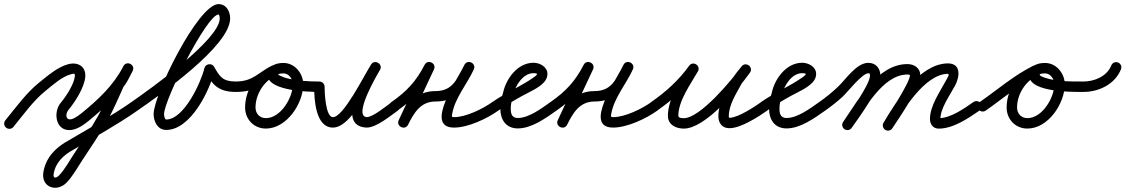

<svg xmlns="http://www.w3.org/2000/svg" viewBox="-35 -587 5399 921"><path d="M-5.9 25.3C4.8 34.1 20.6 32.5 29.3 21.9C77.4 -36.8 124.6 -104 183.7 -151.5C217.4 -178.6 262.6 -219.8 305.2 -230.8C318.8 -234.3 325.6 -236.3 324.1 -221.5C320.2 -182.4 280.6 -122.7 255.8 -93.1C221.4 -52 229.1 34.6 294.7 37C330 38.2 365 13.6 390.9 -7.7C475.3 -77.1 550.9 -148.4 601.2 -246.6C608.7 -261.2 601.7 -274.2 590.8 -280.1C579.8 -285.9 565.1 -284.5 557.1 -270.1C546.1 -250.1 531.8 -216.1 519.3 -203.7C519.1 -203.5 517.9 -201.8 516.7 -200.1C515.6 -198.4 514.4 -196.7 514.3 -196.4C489.1 -141.6 465.8 -84.8 436.2 -32.3C400.5 31.1 358.4 92.5 318.5 153.3C297.5 185.3 275.5 226 249 253.7C234 269.2 218 270.4 222.6 245.5C232.7 190.2 271.3 155.7 318.9 130C318.9 130 319.1 129.9 319.3 129.8C319.5 129.6 319.7 129.5 319.7 129.5C421.7 69.3 527.3 11.4 624.3 -56.5C635.6 -64.4 638.4 -80 630.5 -91.3C622.6 -102.6 607 -105.4 595.7 -97.5C499.7 -30.3 395.2 26.9 294.3 86.5C294.3 86.5 294.5 86.4 294.7 86.2C294.9 86.1 295.1 86 295.1 86C233.9 119.1 186.4 165.8 173.4 236.5C159.6 311.6 237.3 338 285 288.3C314 258.2 337.4 215.5 360.3 180.7C400.9 119 443.6 56.7 479.8 -7.7C510 -61.5 534 -119.5 559.7 -175.6C559.8 -175.8 558.5 -173.9 557.1 -172C555.8 -170.1 554.5 -168.1 554.7 -168.3C574.1 -187.7 587.3 -221.4 600.9 -245.9C608.8 -260.3 601.5 -273.4 590.4 -279.4C579.2 -285.3 564.2 -284 556.8 -269.4C509.6 -177.5 438.1 -111.2 359.1 -46.3C346.5 -35.9 333 -26.1 318.2 -19C281 -1.3 274.8 -37.9 294.2 -60.9C325.8 -98.7 368.9 -166.5 373.9 -216.5C379 -267.8 339 -291.1 292.8 -279.2C241.9 -266.1 192.5 -222.8 152.3 -190.5C90.4 -140.7 41.1 -71.3 -9.3 -9.9C-18.1 0.8 -16.5 16.6 -5.9 25.3Z M589.5 -62.7C597.4 -51.4 613 -48.6 624.3 -56.5C731.3 -131 1069 -366.1 1069 -498.6C1069 -532.4 1050.9 -567.3 1012.9 -567.3C915.9 -567.3 701.9 -133.1 701.9 -39.6C701.9 -3.8 721.3 36.3 762.2 36.3C880.7 36.3 972.6 -155.8 994.3 -249.3C996.7 -259.6 982.6 -262.6 969.2 -260.6C955.8 -258.7 943 -251.8 948.3 -242.6C984.7 -178.7 1014.5 -146 1096 -146C1109.9 -146 1121 -157.2 1121 -171C1121 -184.8 1109.9 -196 1096 -196C1032.6 -196 1018.8 -219.8 991.7 -267.4C986.5 -276.6 976.2 -280.1 966.6 -278.7C956.9 -277.3 948.1 -271 945.7 -260.7C930.3 -194.9 848.5 -13.7 762.2 -13.7C754.1 -13.7 751.9 -34.3 751.9 -39.6C751.9 -107 957.6 -517.3 1012.9 -517.3C1018.2 -517.3 1019 -501.7 1019 -498.6C1019 -396.9 683.2 -158.4 595.7 -97.5C584.4 -89.6 581.6 -74 589.5 -62.7Z M1096 -146C1096 -146 1096 -146 1096 -146C1202.8 -146.2 1214.2 -189.3 1291.3 -227C1306.2 -234.2 1308.3 -249 1302.9 -260.2C1297.6 -271.4 1284.8 -279.1 1269.9 -272.2C1193.5 -236.7 1140.7 -155.4 1140.7 -71.2C1140.7 -14.7 1183.1 29.7 1240.2 29.7C1340.6 29.7 1419.6 -90.9 1419.6 -182.5C1419.6 -234.6 1379.1 -285 1325 -285C1295.9 -285 1263.2 -277.1 1252.4 -246.3C1252.4 -246.3 1252.4 -246.3 1252.4 -246.3C1252.4 -246.4 1252.5 -246.4 1252.5 -246.4C1218.1 -150.2 1445.8 -146.1 1497 -146C1510.8 -146 1522 -157.1 1522 -171C1522 -184.8 1510.9 -196 1497 -196C1442.3 -196.1 1381.2 -198.8 1328.7 -215.4C1323.4 -217.1 1298.8 -227.4 1299.5 -229.6C1299.5 -229.6 1299.6 -229.6 1299.6 -229.7C1299.6 -229.7 1299.6 -229.7 1299.6 -229.7C1301.2 -234.3 1321 -235 1325 -235C1351.2 -235 1369.6 -207 1369.6 -182.5C1369.6 -119 1312 -20.3 1240.2 -20.3C1210.7 -20.3 1190.7 -42.1 1190.7 -71.2C1190.7 -136 1232.1 -199.5 1290.9 -226.8C1305.9 -233.7 1307.9 -248.6 1302.5 -260C1297.1 -271.4 1284.2 -279.2 1269.4 -271.9C1203.8 -239.9 1179.6 -196.1 1096 -196C1082.2 -196 1071 -184.8 1071 -171C1071 -157.2 1082.2 -146 1096 -146Z M1472 -171C1472 -171 1472 -171 1472 -171C1472 -111.9 1477.9 25 1562 25C1651.2 25 1739.3 -174.9 1787.1 -250.7C1795.9 -264.6 1789.5 -278.2 1778.7 -284.8C1768 -291.3 1752.9 -290.9 1744.5 -276.8C1711.9 -222.1 1572.2 17.4 1722.8 25C1722.8 25 1723.1 25 1723.4 25C1723.7 25 1724 25 1724 25C1770.7 25 1835.9 -30.3 1873.3 -56.5C1884.6 -64.4 1887.4 -80 1879.5 -91.3C1871.6 -102.6 1856 -105.4 1844.7 -97.5C1844.7 -97.5 1844.7 -97.5 1844.7 -97.5C1818.8 -79.4 1754.2 -25 1724 -25C1724 -25 1724.3 -25 1724.6 -25C1724.9 -25 1725.3 -25 1725.2 -25C1655.5 -28.5 1775.9 -231.8 1787.5 -251.2C1795.9 -265.3 1789.6 -278.8 1779.1 -285.3C1768.5 -291.8 1753.6 -291.3 1744.9 -277.3C1709.1 -220.7 1612.3 -25 1562 -25C1526 -25 1522 -147.4 1522 -171C1522 -184.8 1510.8 -196 1497 -196C1483.2 -196 1472 -184.8 1472 -171Z M1836.5 -62.7C1844.4 -51.4 1859.9 -48.6 1871.3 -56.5C1950.4 -111.5 2001.9 -166.4 2046.3 -253.1C2053.7 -267.7 2046 -280.6 2034.6 -286.1C2023.3 -291.7 2008.3 -289.9 2001.4 -275.1C1960.1 -186.9 1918.8 -98.8 1877.6 -10.6C1870.6 4.3 1878.2 17.1 1889.4 22.5C1900.5 27.9 1915.3 25.9 1922.6 11.1C1950.3 -44.8 1982.3 -100 2053 -100C2161.2 -100 2191.3 -167 2237.1 -252.7C2244.7 -266.9 2236.8 -279.8 2225.3 -285.4C2213.9 -291.1 2198.9 -289.5 2192.2 -274.8C2164 -212.6 1996 25 2143 25C2210.5 25 2300.8 -17.6 2355.5 -56.6C2366.8 -64.7 2369.4 -80.3 2361.4 -91.5C2353.3 -102.8 2337.7 -105.4 2326.5 -97.4C2326.5 -97.4 2326.5 -97.4 2326.5 -97.4C2280.6 -64.6 2199.7 -25 2143 -25C2130.1 -25 2132.1 -29.4 2134.4 -42.5C2147.8 -117.8 2206.1 -184.4 2237.8 -254.1C2244.4 -268.8 2237 -281.5 2226.1 -286.9C2215.1 -292.3 2200.5 -290.5 2192.9 -276.3C2156.7 -208.4 2138.2 -150 2053 -150C1961 -150 1914.5 -85.3 1877.8 -11.1C1870.5 3.7 1878.3 16.6 1889.6 22C1900.9 27.5 1915.9 25.5 1922.8 10.6C1964.1 -77.6 2005.4 -165.7 2046.6 -253.9C2053.6 -268.7 2046.1 -281.5 2035 -286.9C2023.9 -292.4 2009.2 -290.4 2001.7 -275.9C1961 -196.4 1915.2 -148 1842.7 -97.5C1831.4 -89.6 1828.6 -74.1 1836.5 -62.7Z M2320.5 -62.7C2328.4 -51.4 2344 -48.6 2355.3 -56.5C2392.5 -82.4 2431.3 -105.8 2471 -127.6C2504.2 -145.8 2546.9 -163.3 2573.2 -191C2583.9 -202.3 2591 -216.2 2591 -232C2591 -266.4 2554.6 -286 2524 -286C2448.7 -286 2392.7 -210.2 2378.5 -143.2C2378.5 -143.2 2378.7 -143.7 2378.8 -144.2C2379 -144.8 2379.1 -145.3 2379.1 -145.3C2371 -118.8 2365 -94.2 2365 -66C2365 -13.3 2391.8 29 2449 29C2515.4 29 2582.6 -20.3 2634.3 -56.5C2645.6 -64.4 2648.4 -80 2640.5 -91.3C2632.6 -102.6 2617 -105.4 2605.7 -97.5C2564.3 -68.5 2502.7 -21 2449 -21C2420.6 -21 2415 -41.1 2415 -66C2415 -89.1 2420.3 -109 2426.9 -130.7C2426.9 -130.7 2427 -131.2 2427.2 -131.8C2427.3 -132.3 2427.5 -132.8 2427.5 -132.8C2436.5 -175.7 2473.5 -236 2524 -236C2536.6 -236 2541 -233.9 2541 -232C2541 -226.6 2528.9 -218.4 2525.2 -215.9C2462.7 -172 2390.2 -141.8 2326.7 -97.5C2315.4 -89.6 2312.6 -74 2320.5 -62.7Z M2599.5 -62.7C2607.4 -51.4 2622.9 -48.6 2634.3 -56.5C2713.4 -111.5 2764.9 -166.4 2809.3 -253.1C2816.7 -267.7 2809 -280.6 2797.6 -286.1C2786.3 -291.7 2771.3 -289.9 2764.4 -275.1C2723.1 -186.9 2681.8 -98.8 2640.6 -10.6C2633.6 4.3 2641.2 17.1 2652.4 22.5C2663.5 27.9 2678.3 25.9 2685.6 11.1C2713.3 -44.8 2745.3 -100 2816 -100C2924.2 -100 2954.3 -167 3000.1 -252.7C3007.7 -266.9 2999.8 -279.8 2988.3 -285.4C2976.9 -291.1 2961.9 -289.5 2955.2 -274.8C2927 -212.6 2759 25 2906 25C2973.5 25 3063.8 -17.6 3118.5 -56.6C3129.8 -64.7 3132.4 -80.3 3124.4 -91.5C3116.3 -102.8 3100.7 -105.4 3089.5 -97.4C3089.5 -97.4 3089.5 -97.4 3089.5 -97.4C3043.6 -64.6 2962.7 -25 2906 -25C2893.1 -25 2895.1 -29.4 2897.4 -42.5C2910.8 -117.8 2969.1 -184.4 3000.8 -254.1C3007.4 -268.8 3000 -281.5 2989.1 -286.9C2978.1 -292.3 2963.5 -290.5 2955.9 -276.3C2919.7 -208.4 2901.2 -150 2816 -150C2724 -150 2677.5 -85.3 2640.8 -11.1C2633.5 3.7 2641.3 16.6 2652.6 22C2663.9 27.5 2678.9 25.5 2685.8 10.6C2727.1 -77.6 2768.4 -165.7 2809.6 -253.9C2816.6 -268.7 2809.1 -281.5 2798 -286.9C2786.9 -292.4 2772.2 -290.4 2764.7 -275.9C2724 -196.4 2678.2 -148 2605.7 -97.5C2594.4 -89.6 2591.6 -74.1 2599.5 -62.7Z M3117.2 -56.4C3117.2 -56.4 3117.2 -56.4 3117.2 -56.4C3190.5 -106.9 3259.6 -169.7 3311.4 -242.5C3320.5 -255.4 3313.9 -269 3303.1 -275.9C3292.2 -282.9 3277.1 -283.1 3269.3 -269.4C3229.1 -198.9 3168.9 -114.6 3168.9 -31.7C3168.9 11.7 3207.2 29.9 3245.2 29.9C3348.8 29.9 3506.1 -159.4 3562.4 -238.5C3571.8 -251.7 3566.8 -265.6 3557 -273C3547.2 -280.3 3532.5 -281.3 3522.4 -268.6C3507.3 -249.5 3490.4 -230.5 3478.3 -209.4C3478.3 -209.4 3478.2 -209.2 3478.1 -209.1C3478 -208.9 3477.9 -208.8 3477.9 -208.8C3448.5 -153.7 3411 -94.6 3411 -30.3C3411 -19.4 3412.7 -8.4 3417.7 1.4C3417.7 1.4 3417.8 1.6 3417.9 1.7C3418 1.9 3418.1 2.1 3418.1 2.1C3428.1 20.1 3442.3 27.8 3465.4 27.8C3518.8 27.8 3603.2 -27 3645.3 -56.5C3656.6 -64.4 3659.4 -80 3651.5 -91.3C3643.6 -102.6 3628 -105.4 3616.7 -97.5C3584.7 -75.1 3505.5 -22.2 3465.4 -22.2C3450.4 -22.2 3466.8 -13.2 3461.9 -22.1C3461.9 -22.1 3462 -21.9 3462.1 -21.7C3462.2 -21.6 3462.3 -21.4 3462.3 -21.4C3461 -23.9 3461 -27.6 3461 -30.3C3461 -84.7 3497 -138.3 3522.1 -185.2C3522.1 -185.2 3522 -185.1 3521.9 -184.9C3521.8 -184.8 3521.7 -184.6 3521.7 -184.6C3532.5 -203.4 3548 -220.4 3561.6 -237.4C3571.7 -250.1 3566.4 -264.2 3556.2 -271.9C3546.1 -279.5 3531 -280.7 3521.6 -267.5C3477.8 -205.9 3324.1 -20.1 3245.2 -20.1C3237.4 -20.1 3218.9 -20.5 3218.9 -31.7C3218.9 -103.4 3277.6 -182.9 3312.7 -244.6C3320.6 -258.4 3314.6 -271.5 3304.4 -278C3294.3 -284.5 3279.8 -284.4 3270.6 -271.5C3222.2 -203.5 3157.4 -144.7 3088.8 -97.6C3077.5 -89.8 3074.6 -74.2 3082.4 -62.8C3090.2 -51.5 3105.8 -48.6 3117.2 -56.4Z M3609.5 -62.7C3617.4 -51.4 3633 -48.6 3644.3 -56.5C3681.5 -82.4 3720.3 -105.8 3760 -127.6C3793.2 -145.8 3835.9 -163.3 3862.2 -191C3872.9 -202.3 3880 -216.2 3880 -232C3880 -266.4 3843.6 -286 3813 -286C3737.7 -286 3681.7 -210.2 3667.5 -143.2C3667.5 -143.2 3667.7 -143.7 3667.8 -144.2C3668 -144.8 3668.1 -145.3 3668.1 -145.3C3660 -118.8 3654 -94.2 3654 -66C3654 -13.3 3680.8 29 3738 29C3804.4 29 3871.6 -20.3 3923.3 -56.5C3934.6 -64.4 3937.4 -80 3929.5 -91.3C3921.6 -102.6 3906 -105.4 3894.7 -97.5C3853.3 -68.5 3791.7 -21 3738 -21C3709.6 -21 3704 -41.1 3704 -66C3704 -89.1 3709.3 -109 3715.9 -130.7C3715.9 -130.7 3716 -131.2 3716.2 -131.8C3716.3 -132.3 3716.5 -132.8 3716.5 -132.8C3725.5 -175.7 3762.5 -236 3813 -236C3825.6 -236 3830 -233.9 3830 -232C3830 -226.6 3817.9 -218.4 3814.2 -215.9C3751.7 -172 3679.2 -141.8 3615.7 -97.5C3604.4 -89.6 3601.6 -74 3609.5 -62.7Z M3888.5 -62.7C3896.4 -51.4 3912 -48.6 3923.3 -56.5C3952.4 -76.8 3980.3 -98.9 4006.6 -122.8C4029 -143.3 4100.3 -235.6 4130.6 -235.6C4138 -235.6 4138.2 -231 4138.2 -224C4138.2 -181.4 4036.9 -41.6 4009.5 -2.3C4001.6 9 4004.4 24.6 4015.7 32.5C4027 40.4 4042.6 37.6 4050.5 26.3C4050.5 26.3 4050.5 26.3 4050.5 26.3C4086.8 -25.7 4188.2 -162.9 4188.2 -224C4188.2 -258.5 4166.5 -285.6 4130.6 -285.6C4073.8 -285.6 4023.7 -208.2 3986.4 -172.4C3957.9 -145.1 3927.2 -120.1 3894.7 -97.5C3883.4 -89.6 3880.6 -74 3888.5 -62.7ZM4050.5 26.3C4050.5 26.3 4050.5 26.3 4050.5 26.3C4111.7 -61.5 4198.7 -229.6 4318.1 -229.6C4321.3 -229.6 4329.8 -229.8 4329.8 -225.1C4329.8 -192.2 4228.2 -36.6 4204.1 0.3C4196.5 11.9 4199.8 27.4 4211.3 34.9C4222.9 42.5 4238.4 39.2 4245.9 27.7C4245.9 27.7 4245.9 27.7 4245.9 27.7C4280.3 -25 4379.8 -167.6 4379.8 -225.1C4379.8 -260.2 4350.6 -279.6 4318.1 -279.6C4173.6 -279.6 4082.3 -106.8 4009.5 -2.3C4001.6 9 4004.4 24.6 4015.7 32.5C4027 40.4 4042.6 37.6 4050.5 26.3ZM4246.1 27.3C4246.1 27.3 4246.1 27.3 4246.1 27.3C4295.8 -55.9 4398.1 -228.9 4509.9 -232.9C4523.3 -233.4 4510.5 -215.3 4502.2 -199.8C4472.9 -145.2 4425.9 -79 4425.9 -16.1C4425.9 9.2 4441 30 4468 30C4537.3 30 4608.4 -18.7 4663.2 -56.4C4674.5 -64.2 4677.4 -79.8 4669.6 -91.2C4661.8 -102.5 4646.2 -105.4 4634.8 -97.6C4590 -66.8 4525.2 -20 4468 -20C4466.8 -20 4470.3 -19.4 4471.3 -18.8C4475.5 -16.4 4475.9 -10.7 4475.9 -16.1C4475.9 -68 4521.5 -130 4546.2 -176.2C4569.3 -219.1 4577.1 -285.3 4508.1 -282.9C4372.7 -278 4264.2 -100.6 4203.2 1.7C4196.1 13.6 4200 28.9 4211.8 36C4223.7 43.1 4239 39.2 4246.1 27.3Z M4658.4 -62.8C4666.3 -51.4 4681.9 -48.6 4693.2 -56.4C4775.3 -113.3 4854.8 -183.3 4944.3 -227C4959.2 -234.2 4961.3 -249 4955.9 -260.2C4950.6 -271.4 4937.8 -279.1 4922.9 -272.2C4846.5 -236.7 4793.7 -155.4 4793.7 -71.2C4793.7 -14.7 4836.1 29.7 4893.2 29.7C4993.6 29.7 5072.6 -90.9 5072.6 -182.5C5072.6 -234.6 5032.1 -285 4978 -285C4948.9 -285 4916.2 -277.1 4905.4 -246.3C4905.4 -246.3 4905.4 -246.3 4905.4 -246.3C4905.4 -246.4 4905.5 -246.4 4905.5 -246.4C4868.3 -142.3 5108.4 -146.1 5160 -146C5173.8 -146 5185 -157.2 5185 -171C5185 -184.8 5173.8 -196 5160 -196C5100.9 -196.1 5030.3 -195.2 4973.9 -215.2C4970 -216.6 4950.3 -223.3 4952.5 -229.6C4952.5 -229.6 4952.6 -229.6 4952.6 -229.7C4952.6 -229.7 4952.6 -229.7 4952.6 -229.7C4954.2 -234.3 4974 -235 4978 -235C5004.2 -235 5022.6 -207 5022.6 -182.5C5022.6 -119 4965 -20.3 4893.2 -20.3C4863.7 -20.3 4843.7 -42.1 4843.7 -71.2C4843.7 -136 4885.1 -199.5 4943.9 -226.8C4958.9 -233.7 4960.9 -248.6 4955.5 -260C4950.1 -271.4 4937.2 -279.2 4922.4 -271.9C4830.4 -227 4749 -155.9 4664.8 -97.6C4653.4 -89.7 4650.6 -74.1 4658.4 -62.8Z M5135 -171.3C5134.8 -157.5 5145.9 -146.2 5159.7 -146C5234.2 -145.1 5313.5 -182.3 5342.2 -254.8C5347.3 -267.6 5341 -282.2 5328.2 -287.2C5315.4 -292.3 5300.8 -286 5295.8 -273.2C5274.8 -220.3 5213.8 -195.4 5160.3 -196C5146.5 -196.2 5135.2 -185.1 5135 -171.3Z"/></svg>

Font: FRB American Cursive Guidelines Semibold
Style: Italic
Weight: 600
Italic angle: -25°
Version: Version 2.0;Modular Font Editor K font №1